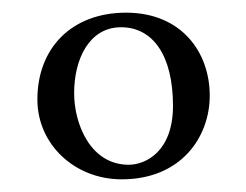

<svg xmlns="http://www.w3.org/2000/svg" viewBox="-20 -641 389 303"><path d="M39 -484C39 -413 98 -358 172 -358C266 -358 311 -425 311 -490C311 -559 266 -621 179 -621C93 -621 39 -565 39 -484ZM171 -598C221 -598 253 -554 253 -474C253 -402 210 -381 183 -381C123 -381 97 -445 97 -494C97 -548 121 -598 171 -598Z"/></svg>

Font: Libertinus Serif Display
Style: Regular
Weight: 400
Designer: Philipp H. Poll, Khaled Hosny
Foundry: Caleb Maclennan
Version: Version 7.050;RELEASE